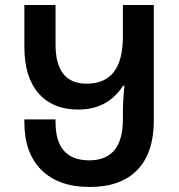

<svg xmlns="http://www.w3.org/2000/svg" viewBox="-20 -734 711 764"><path d="M337 10Q461 10 526.5 -58Q592 -126 592 -254V-714H469V-588Q469 -401 325 -401Q201 -401 201 -557V-714H77V-547Q77 -427 133.5 -362.5Q190 -298 292 -298Q408 -298 470 -393H475Q469 -333 469 -282V-259Q469 -96 335 -96Q201 -96 201 -248V-259H77V-247Q77 -125 145 -57.5Q213 10 337 10Z"/></svg>

Font: Noto Sans Georgian SemiCondensed Semi
Style: Regular
Weight: 600
Width: 4
Designer: Monotype Design Team
Foundry: Monotype Imaging Inc.
Version: Version 1.901